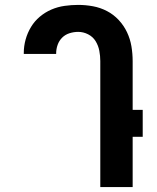

<svg xmlns="http://www.w3.org/2000/svg" viewBox="-20 -763 640 783"><path d="M389 0V-514Q389 -535 385 -556Q381 -577 370 -595Q359 -613 339.5 -623Q320 -633 299 -633Q281 -633 263.5 -627.5Q246 -622 233.5 -609.5Q221 -597 215 -580Q209 -563 209 -545V-543H77V-547Q77 -575 84.5 -602Q92 -629 106.5 -653Q121 -677 142.5 -695Q164 -713 189.5 -724Q215 -735 243 -739Q271 -743 299 -743Q329 -743 359 -737.5Q389 -732 416 -718Q443 -704 464 -681.5Q485 -659 498 -631.5Q511 -604 516 -574Q521 -544 521 -514V-315H562V-205H521V0Z"/></svg>

Font: Iosevka Extrabold Extended
Style: Regular
Weight: 800
Width: 7
Monospace: yes
Designer: Belleve Invis
Foundry: Belleve Invis
Version: Version 32.5.0; ttfautohint (v1.8.4)